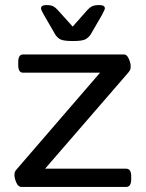

<svg xmlns="http://www.w3.org/2000/svg" viewBox="-20 -738 575 758"><path d="M64 0Q52 0 44.5 -17Q37 -34 37 -48Q37 -53 38 -57.5Q39 -62 47 -71L375 -451H71Q52 -451 52 -481V-493Q52 -523 71 -523H470Q481 -523 488.5 -506Q496 -489 496 -476Q496 -470 495 -465.5Q494 -461 487 -452L158 -72H478Q498 -72 498 -42V-30Q498 0 478 0ZM372 -718Q394 -718 394 -705Q394 -701 390 -694Q386 -687 382 -678L338 -602Q330 -590 317.5 -583Q305 -576 268 -576Q230 -576 217.5 -583Q205 -590 198 -602L154 -678Q149 -687 145.5 -694Q142 -701 142 -705Q142 -718 164 -718Q180 -718 189.5 -713.5Q199 -709 212 -694L267 -633L321 -694Q334 -709 344 -713.5Q354 -718 372 -718Z"/></svg>

Font: Asap Semi Expanded
Style: Regular
Weight: 400
Width: 6
Designer: Pablo Cosgaya
Foundry: Omnibus-Type
Version: Version 3.001; ttfautohint (v1.8.4.7-5d5b)